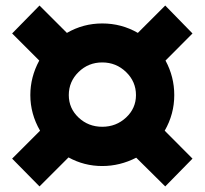

<svg xmlns="http://www.w3.org/2000/svg" viewBox="-20 -665 741 695"><path d="M610.8 -320.8Q610.8 -252 576.2 -191.9L676.8 -90.8L578.1 9.8L473.1 -94.2Q414.1 -64 350.1 -64Q284.7 -64 228 -95.2L123 9.8L23.9 -90.8L125 -191.9Q89.8 -252.9 89.8 -320.8Q89.8 -386.2 122.1 -445.8L23.9 -543.9L123 -645L222.2 -545.9Q281.2 -580.1 350.1 -580.1Q419.9 -580.1 479 -545.9L578.1 -645L676.8 -543.9L579.1 -445.8Q610.8 -387.2 610.8 -320.8ZM472.2 -320.8Q472.2 -369.6 436.3 -404.3Q400.4 -439 350.1 -439Q299.8 -439 264.4 -404.3Q229 -369.6 229 -320.8Q229 -272.9 264.4 -239.5Q299.8 -206.1 350.1 -206.1Q400.4 -206.1 436.3 -239.5Q472.2 -272.9 472.2 -320.8Z"/></svg>

Font: Montserrat-Arabic
Style: Bold
Weight: 700
Designer: Mohamed Gaber
Foundry: Kief Type Foundry
Version: Version 5.008;PS 005.008;hotconv 1.0.88;makeotf.lib2.5.64775